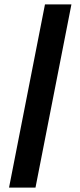

<svg xmlns="http://www.w3.org/2000/svg" viewBox="-20 -740 365 871"><path d="M21 111H141L304 -720H184Z"/></svg>

Font: Fixel Display SemiBold
Style: Regular
Weight: 600
Designer: AlfaBravo + MacPaw
Foundry: Kyrylo Tkachov, Marchela Mozhyna, Serhii Makarenko, Maria Weinstein, Zakhar Kryvoshyya
Version: Version 1.211